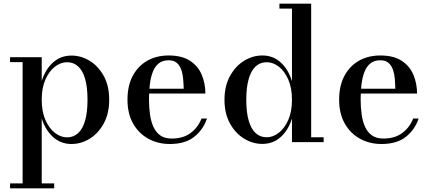

<svg xmlns="http://www.w3.org/2000/svg" viewBox="-20 -770 2333 1040"><path d="M34.5 250V223.5H102.5V-433.5H34.5V-460H206V-331Q225.5 -394 267.2 -431.5Q309 -469 367 -469Q419.5 -469 466 -440.5Q512.5 -412 542 -358.5Q571.5 -305 571.5 -230Q571.5 -155 542 -101.2Q512.5 -47.5 466 -18.8Q419.5 10 367 10Q309 10 267.2 -28Q225.5 -66 206 -128.5V223.5H273.5V250ZM343.5 -26Q378 -26 403 -48.8Q428 -71.5 441 -116.8Q454 -162 454 -230Q454 -298 441 -343Q428 -388 403 -410.5Q378 -433 343.5 -433Q309 -433 277.5 -408.8Q246 -384.5 226 -339.2Q206 -294 206 -230Q206 -166 226 -120.2Q246 -74.5 277.5 -50.2Q309 -26 343.5 -26Z M900 10Q835.5 10 783.5 -18.5Q731.5 -47 701 -100.8Q670.5 -154.5 670.5 -230Q670.5 -305.5 699 -359Q727.5 -412.5 777.8 -441Q828 -469.5 893.5 -469.5Q965.5 -469.5 1009.2 -440.8Q1053 -412 1072.8 -365Q1092.5 -318 1092.5 -263.5H738V-289.5H975Q974.5 -314.5 972.2 -341.5Q970 -368.5 962.2 -391.5Q954.5 -414.5 938.2 -429Q922 -443.5 893.5 -443.5Q861 -443.5 840.2 -427Q819.5 -410.5 808 -381.2Q796.5 -352 791.8 -314Q787 -276 787 -233Q787 -188.5 792.5 -149.8Q798 -111 811.8 -81.5Q825.5 -52 849.2 -35.8Q873 -19.5 910 -19.5Q972.5 -19.5 1012.8 -49.8Q1053 -80 1071.5 -128H1101Q1081.5 -68.5 1032.5 -29.2Q983.5 10 900 10Z M1401 9.5Q1349 9.5 1302.2 -19Q1255.5 -47.5 1225.8 -101Q1196 -154.5 1196 -229.5Q1196 -304.5 1225.8 -358.2Q1255.5 -412 1302.2 -440.8Q1349 -469.5 1401 -469.5Q1459.5 -469.5 1500.8 -431.5Q1542 -393.5 1561.5 -330.5V-723.5H1493.5V-750H1665.5V-26.5H1733V0H1561.5V-128Q1542 -65.5 1500.8 -28Q1459.5 9.5 1401 9.5ZM1424.5 -26.5Q1459 -26.5 1490.2 -50.8Q1521.5 -75 1541.5 -120.2Q1561.5 -165.5 1561.5 -229.5Q1561.5 -293.5 1541.5 -339.2Q1521.5 -385 1490.2 -409Q1459 -433 1424.5 -433Q1389.5 -433 1365 -410.5Q1340.5 -388 1327.2 -342.8Q1314 -297.5 1314 -229.5Q1314 -161.5 1327.2 -116.2Q1340.5 -71 1365 -48.8Q1389.5 -26.5 1424.5 -26.5Z M2046.5 10Q1982 10 1930 -18.5Q1878 -47 1847.5 -100.8Q1817 -154.5 1817 -230Q1817 -305.5 1845.5 -359Q1874 -412.5 1924.2 -441Q1974.5 -469.5 2040 -469.5Q2112 -469.5 2155.8 -440.8Q2199.5 -412 2219.2 -365Q2239 -318 2239 -263.5H1884.5V-289.5H2121.5Q2121 -314.5 2118.8 -341.5Q2116.5 -368.5 2108.8 -391.5Q2101 -414.5 2084.8 -429Q2068.5 -443.5 2040 -443.5Q2007.5 -443.5 1986.8 -427Q1966 -410.5 1954.5 -381.2Q1943 -352 1938.2 -314Q1933.5 -276 1933.5 -233Q1933.5 -188.5 1939 -149.8Q1944.5 -111 1958.2 -81.5Q1972 -52 1995.8 -35.8Q2019.5 -19.5 2056.5 -19.5Q2119 -19.5 2159.2 -49.8Q2199.5 -80 2218 -128H2247.5Q2228 -68.5 2179 -29.2Q2130 10 2046.5 10Z"/></svg>

Font: Bodoni Moda 9pt Medium
Style: Regular
Weight: 500
Designer: Owen Earl
Foundry: indestructible type
Version: Version 2.005